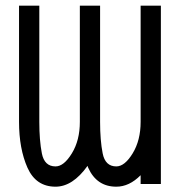

<svg xmlns="http://www.w3.org/2000/svg" viewBox="-20 -665 650 694"><path d="M400.4 9.8Q329.6 9.8 298.8 -58.6L296.4 -65.4Q242.7 9.8 180.7 9.8Q109.9 9.8 79.3 -58.8Q48.8 -127.4 48.8 -224.6V-644.5H122.1V-224.6Q122.1 -157.7 131.3 -110.6Q140.6 -63.5 180.7 -63.5Q210.9 -63.5 239.7 -110.6Q268.6 -157.7 268.6 -224.6V-644.5H341.8V-224.6Q341.8 -157.7 351.1 -110.6Q360.4 -63.5 400.4 -63.5Q430.7 -63.5 459.5 -110.6Q488.3 -157.7 488.3 -224.6V-644.5H561.5V0H488.3V-31.7Q447.3 9.8 400.4 9.8Z"/></svg>

Font: Catrinity
Style: Regular
Weight: 400
Designer: Alexander Lange
Foundry: High-Logic / Made with FontCreator
Version: Version 2.090;May 20, 2024;FontCreator 15.0.0.2974 64-bit